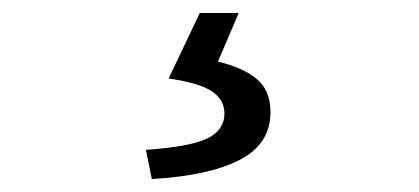

<svg xmlns="http://www.w3.org/2000/svg" viewBox="-20 -23 646 296"><path d="M214 253 205 208Q275 203 300.5 190Q326 177 326 152Q326 131 307 118Q288 105 240 98L288 -3H348L316 72Q354 81 375.5 98.5Q397 116 397 150Q397 199 349.5 223.5Q302 248 214 253Z"/></svg>

Font: Chiron Sans HK TT
Style: Regular
Weight: 400
Designer: Ryoko NISHIZUKA 西塚涼子 (kana, bopomofo & ideographs); Paul D. Hunt (Latin, Greek & Cyrillic); Sandoll Communications 산돌커뮤니
Foundry: Adobe
Version: Version 2.022;hotconv 1.0.109;makeotfexe 2.5.65596